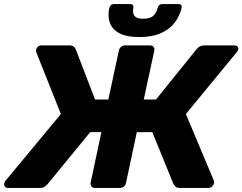

<svg xmlns="http://www.w3.org/2000/svg" viewBox="-29 -923 1190 943"><path d="M1123 -700Q1133 -700 1138 -693.5Q1143 -687 1141 -679Q1139 -673 1134 -667L884 -363L1022 -34Q1024 -29 1022 -23Q1020 -13 1012 -6.5Q1004 0 995 0H854Q838 0 832 -7.5Q826 -15 823 -19L719 -274H643L590 -25Q588 -14 579.5 -7Q571 0 560 0H437Q426 0 420.5 -7Q415 -14 416 -25L469 -274H414L205 -19Q201 -15 192.5 -7.5Q184 0 168 0H10Q0 0 -5 -6.5Q-10 -13 -8 -23Q-7 -25 -6 -28.5Q-5 -32 -3 -34L270 -363L149 -667Q147 -673 148 -679Q150 -687 157 -693.5Q164 -700 173 -700H309Q325 -700 332.5 -694.5Q340 -689 343 -681L438 -434H503L555 -675Q557 -686 565.5 -693Q574 -700 585 -700H708Q719 -700 725 -693Q731 -686 729 -675L677 -434H737L936 -681Q942 -689 952 -694.5Q962 -700 977 -700ZM655 -741Q591 -741 556 -760.5Q521 -780 510 -812.5Q499 -845 508 -884Q510 -892 515.5 -897.5Q521 -903 531 -903H611Q620 -903 624 -897.5Q628 -892 626 -884Q623 -871 625.5 -858.5Q628 -846 639 -838.5Q650 -831 674 -831Q710 -831 725.5 -847Q741 -863 745 -884Q747 -892 753 -897.5Q759 -903 768 -903H848Q857 -903 861 -897.5Q865 -892 863 -884Q854 -845 829.5 -812.5Q805 -780 762 -760.5Q719 -741 655 -741Z"/></svg>

Font: Rubik Light
Style: Bold Italic
Weight: 700
Italic angle: -12°
Version: Version 2.104